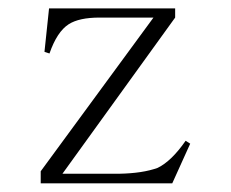

<svg xmlns="http://www.w3.org/2000/svg" viewBox="-20 -503 540 449"><path d="M258.8 -96.7Q313.5 -97.7 348.6 -110.4Q380.9 -126 414.1 -173.8L424.8 -167L382.8 -74.2H75.2V-102.5L338.9 -461.9H212.9Q165 -461.9 140.6 -446.3Q113.3 -428.7 95.7 -377.9L84 -381.8L94.7 -483.4H389.6V-461.9L126 -96.7Z"/></svg>

Font: BabelStone Sani Yi
Style: Regular
Weight: 400
Designer: Andrew West
Foundry: BabelStone
Version: Version 1.00 November 22, 2015, initial release